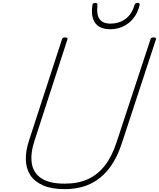

<svg xmlns="http://www.w3.org/2000/svg" viewBox="-20 -1295 1104 1334"><path d="M429 19Q338 19 279 -7Q220 -33 190.5 -78.5Q161 -124 159.5 -186Q158 -248 182 -320L410 -1020Q412 -1028 416.5 -1031.5Q421 -1035 433 -1035Q443 -1035 447 -1031.5Q451 -1028 448 -1020L220 -318Q191 -231 200.5 -163Q210 -95 266 -57Q322 -19 430 -19Q521 -19 590 -50Q659 -81 709 -145.5Q759 -210 790 -307L1025 -1020Q1027 -1028 1031.5 -1031.5Q1036 -1035 1048 -1035Q1068 -1035 1063 -1020L829 -307Q794 -197 738.5 -125Q683 -53 606.5 -17Q530 19 429 19ZM746 -1092Q674 -1092 642 -1134.5Q610 -1177 622 -1259Q623 -1267 627.5 -1271Q632 -1275 642 -1275Q651 -1275 654.5 -1271Q658 -1267 657 -1259Q649 -1195 671.5 -1163Q694 -1131 746 -1131Q808 -1131 852 -1163.5Q896 -1196 914 -1259Q917 -1267 921.5 -1271Q926 -1275 935 -1275Q945 -1275 948.5 -1271Q952 -1267 950 -1259Q937 -1205 906.5 -1167.5Q876 -1130 835 -1111Q794 -1092 746 -1092Z"/></svg>

Font: Playwrite CO Thin
Style: Regular
Weight: 250
Version: Version 1.002